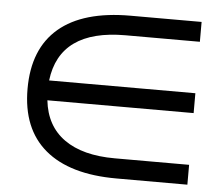

<svg xmlns="http://www.w3.org/2000/svg" viewBox="-46 -694 790 684"><g transform="rotate(5 349.5 -352.0)"><path d="M394 -61Q227 -61 139 -135Q51 -209 51 -352Q51 -495 138 -569Q225 -643 394 -643H648V-572H382Q147 -572 125 -388H648V-317H125Q135 -226 201 -179Q267 -132 382 -132H648V-61Z"/></g></svg>

Font: hindi115
Style: Book
Weight: 400
Designer: Jelle Bosma - Monotype Design Team
Foundry: Monotype Imaging Inc.
Version: Version 2.003